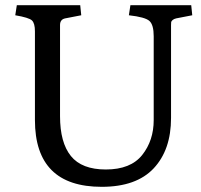

<svg xmlns="http://www.w3.org/2000/svg" viewBox="-20 -713 776 742"><path d="M574 -573Q574 -617 557.5 -632Q541 -647 478 -654L484 -693H719L723 -654L661 -642Q652 -640 647 -635.5Q642 -631 641.5 -627.5Q641 -624 641 -616V-257Q641 -134 574 -62.5Q507 9 373 9Q115 9 115 -249V-592Q115 -623 103.5 -634Q92 -645 39 -654L45 -693H290L294 -654L232 -642Q212 -638 212 -616V-264Q212 -162 254 -110Q296 -58 389 -58Q485 -58 529.5 -114Q574 -170 574 -249Z"/></svg>

Font: Poly
Style: Regular
Weight: 400
Designer: Jos Nicols Silva Schwarzenberg
Foundry: Jose Nicolas Silva Schwarzenberg
Version: Version 1.001